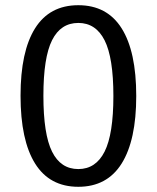

<svg xmlns="http://www.w3.org/2000/svg" viewBox="-20 -698 596 730"><path d="M498 -333Q498 -165 442.6 -76.4Q387.2 12.2 277.8 12.2Q168.5 12.2 113.3 -76.4Q58.1 -165 58.1 -334Q58.1 -502.4 113.3 -590.3Q168.5 -678.2 277.8 -678.2Q387.2 -678.2 442.6 -590.1Q498 -502 498 -333ZM277.8 -610.8Q210.9 -610.8 178 -545.2Q145 -479.5 145 -334Q145 -187.5 178 -121.3Q210.9 -55.2 277.8 -55.2Q344.2 -55.2 377.7 -121.6Q411.1 -188 411.1 -333Q411.1 -478.5 377.7 -544.7Q344.2 -610.8 277.8 -610.8Z"/></svg>

Font: Fira Sans Book
Style: Regular
Weight: 350
Designer: Carrois Corporate & Edenspiekermann AG
Foundry: Carrois Corporate GbR & Edenspiekermann AG
Version: Version 4.203;PS 004.203;hotconv 1.0.88;makeotf.lib2.5.64775